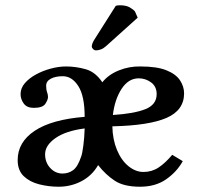

<svg xmlns="http://www.w3.org/2000/svg" viewBox="-20 -696 755 728"><path d="M419 -674Q425 -676 435 -676Q458 -676 472 -668Q486 -660 492 -652L502 -629L382 -521Q372 -512 362 -508.5Q352 -505 344 -505Q338 -505 333 -510Q328 -515 328 -519Q328 -524 330 -530Q332 -536 336 -543ZM230 -444Q268 -444 305 -433.5Q342 -423 368 -384Q391 -413 430.5 -429Q470 -445 513 -444Q575 -444 611 -429.5Q647 -415 662.5 -391.5Q678 -368 678 -342Q678 -278 611.5 -249Q545 -220 406 -217Q407 -167 423.5 -127.5Q440 -88 467 -66Q494 -44 524 -44Q556 -44 581.5 -61Q607 -78 633 -109L673 -85Q651 -45 610.5 -16.5Q570 12 511 12Q450 12 415.5 -10.5Q381 -33 352 -70Q329 -30 289 -9Q249 12 202 12Q165 12 129 3Q93 -6 70 -28Q47 -50 47 -89Q47 -157 111.5 -200Q176 -243 301 -253Q301 -332 277 -369.5Q253 -407 218 -407Q190 -407 172.5 -397.5Q155 -388 155 -371Q155 -356 158.5 -346.5Q162 -337 162 -328Q162 -318 152 -302.5Q142 -287 108 -287Q82 -287 70 -303.5Q58 -320 58 -339Q58 -362 74.5 -381Q91 -400 117 -414Q143 -428 173 -436Q203 -444 230 -444ZM506 -399Q467 -399 441 -359Q415 -319 408 -260Q488 -265 531 -282Q574 -299 574 -339Q574 -368 553 -383.5Q532 -399 506 -399ZM288 -103Q292 -114 296 -144Q300 -174 301 -209Q230 -200 190.5 -172.5Q151 -145 151 -111Q151 -80 170.5 -59Q190 -38 217 -38Q240 -38 257.5 -51Q275 -64 288 -103Z"/></svg>

Font: Libertinus Serif SemiBold
Style: Regular
Weight: 600
Designer: Philipp H. Poll, Khaled Hosny
Foundry: Caleb Maclennan
Version: Version 7.051;RELEASE